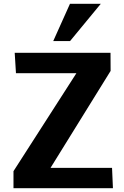

<svg xmlns="http://www.w3.org/2000/svg" viewBox="-20 -988 650 1008"><path d="M50.8 0V-89.3L381.2 -603.8H63.8L57.2 -710.9H560.2L560.7 -615.7L245.3 -106.7H568.2L572.9 0ZM259.5 -772.4 347.3 -967.9H509L347.8 -772.4Z"/></svg>

Font: Comme
Style: Regular
Weight: 400
Designer: Vernon Adams
Foundry: Vernon Adams
Version: Version 1.000;gftools[0.9.27]